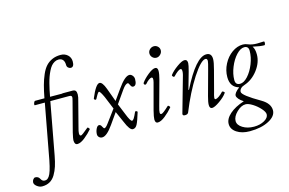

<svg xmlns="http://www.w3.org/2000/svg" viewBox="-257 -993 2325 1545"><g transform="rotate(-15 906.0 -221.0)"><path d="M-76.2 269Q-98.6 269 -119.4 253.2Q-140.1 237.3 -140.1 220.2Q-140.1 206.5 -131.6 195.3Q-123 184.1 -113.8 184.1Q-87.4 184.1 -76.2 207Q-64.9 229 -44.9 229Q-33.7 229 -25.6 224.9Q-17.6 220.7 -7.3 206.8Q2.9 192.9 12.7 161.6Q22.5 130.4 32.2 81.1L117.2 -377H33.2Q30.3 -378.4 31 -386Q31.7 -393.6 36.1 -402.3Q40.5 -411.1 44.9 -411.1H123Q134.8 -472.7 146.5 -515.9Q158.2 -559.1 175.5 -599.1Q192.9 -639.2 214.6 -663.1Q236.3 -687 267.3 -700.9Q298.3 -714.8 337.9 -714.8Q373 -714.8 396.5 -693.4Q419.9 -671.9 419.9 -638.2Q419.9 -592.8 392.1 -592.8Q380.9 -592.8 370.8 -601.6Q360.8 -610.4 360.8 -625Q360.8 -653.3 348.4 -668.2Q335.9 -683.1 313 -683.1Q294.9 -683.1 278.8 -674.1Q262.7 -665 250.7 -650.9Q238.8 -636.7 227.5 -613.8Q216.3 -590.8 208.5 -569.3Q200.7 -547.9 192.9 -517.6Q185.1 -487.3 180.4 -464.8Q175.8 -442.4 169.9 -411.1L328.1 -410.2Q335.4 -410.2 329.8 -393.6Q324.2 -377 316.9 -377H163.1L83 56.2Q73.7 106 62.3 141.4Q50.8 176.8 32.7 207.3Q14.6 237.8 -12.7 253.4Q-40 269 -76.2 269Z M285.2 13.2Q260.7 13.2 260.7 -24.9Q260.7 -36.6 272 -85.9L335.9 -331.1Q344.2 -358.4 340.8 -367.7Q337.4 -377 318.8 -377H263.2Q260.3 -378.4 260.7 -386.2Q261.2 -394 265.4 -403.1Q269.5 -412.1 273.9 -412.1H357.9Q375.5 -412.1 382.8 -402.3Q390.1 -392.6 390.1 -372.1Q390.1 -351.1 378.9 -314L328.1 -117.2Q317.9 -81.1 317.9 -66.9Q317.9 -45.9 330.1 -45.9Q339.4 -45.9 390.6 -89.4Q393.6 -91.8 395 -92.8Q397.5 -95.2 401.9 -91.8Q406.2 -88.4 409.4 -83.3Q412.6 -78.1 411.1 -76.2Q384.8 -44.9 348.4 -15.9Q312 13.2 285.2 13.2Z M491.7 13.2Q476.1 13.2 465.8 2.9Q455.6 -7.3 455.6 -21Q455.6 -44.4 466.3 -66.7Q477.1 -88.9 490.7 -88.9Q504.9 -88.9 512.7 -70.8Q522 -53.2 526.9 -53.2Q539.6 -53.2 562.5 -85L638.7 -188L594.7 -294.9Q570.3 -348.1 560.5 -348.1Q557.6 -348.1 554.2 -345Q550.8 -341.8 546.1 -334.5Q541.5 -327.1 539.1 -323Q536.6 -318.8 531.2 -308.6Q525.9 -298.3 525.4 -297.9Q522 -292.5 517.1 -293.2Q512.2 -293.9 508.5 -298.8Q504.9 -303.7 506.8 -307.1Q551.8 -416 582.5 -416Q606.4 -416 629.4 -354L670.4 -242.2L731.4 -328.1Q793 -416 830.6 -416Q844.7 -416 856.2 -402.6Q867.7 -389.2 867.7 -372.1Q867.7 -316.9 837.4 -316.9Q824.2 -316.9 816.4 -335.9Q808.1 -355 801.8 -355Q782.7 -355 754.4 -314.9L681.6 -210.9L717.8 -122.1Q744.1 -54.2 757.8 -54.2Q766.1 -54.2 775.4 -69.1Q784.7 -84 799.8 -118.2Q800.8 -120.1 805.7 -120.4Q810.5 -120.6 815.4 -117.4Q820.3 -114.3 818.8 -109.9Q797.9 -40.5 783.9 -13.7Q770 13.2 746.6 13.2Q720.7 13.2 689.5 -63L648.4 -155.8L584.5 -64.9Q529.8 13.2 491.7 13.2Z M1079.1 -493.2Q1060.1 -493.2 1046.1 -507.1Q1032.2 -521 1032.2 -540Q1032.2 -560.1 1047.1 -574Q1062 -587.9 1081.5 -587.9Q1100.1 -587.9 1113.8 -574.7Q1127.4 -561.5 1127.4 -543Q1127.4 -523.4 1112.5 -508.3Q1097.7 -493.2 1079.1 -493.2ZM954.1 13.2Q933.1 13.2 933.1 -18.1Q933.1 -38.1 946.3 -89.8L1004.4 -307.1Q1015.6 -349.1 997.1 -349.1Q989.7 -349.1 975.6 -339.6Q961.4 -330.1 946.3 -312Q940.9 -305.7 934.6 -307.1Q928.2 -308.6 926 -314.2Q923.8 -319.8 926.3 -324.2Q946.3 -353.5 984.9 -384.8Q1023.4 -416 1046.4 -416Q1067.4 -416 1067.4 -386.2Q1067.4 -362.3 1055.2 -315.9L999.5 -112.8Q993.7 -92.3 991 -79.8Q988.3 -67.4 988.5 -59.6Q988.8 -51.8 991.7 -48.8Q994.6 -45.9 1000.5 -45.9Q1013.2 -45.9 1064.5 -94.2Q1068.8 -98.6 1076.7 -90.6Q1084.5 -82.5 1081.5 -78.1Q1054.2 -45.4 1017.6 -16.1Q981 13.2 954.1 13.2Z M1181.2 13.2Q1170.4 13.2 1165.8 9Q1161.1 4.9 1163.1 -3.9L1248 -304.2Q1252.4 -321.3 1252.4 -333.5Q1252.4 -345.7 1249.5 -350.3Q1246.6 -355 1242.2 -355Q1223.1 -355 1181.2 -311Q1175.3 -304.7 1167 -313Q1158.7 -321.3 1163.1 -327.1Q1184.1 -355.5 1226.1 -385.7Q1268.1 -416 1290 -416Q1314 -416 1314 -386.2Q1314 -370.1 1299.8 -317.9L1259.8 -176.8L1264.2 -175.8Q1384.3 -416 1472.2 -416Q1516.1 -416 1516.1 -365.2Q1516.1 -338.4 1500 -278.8L1456.1 -111.8Q1450.7 -93.3 1448 -82.5Q1445.3 -71.8 1444.3 -63.2Q1443.4 -54.7 1445.6 -51.3Q1447.8 -47.9 1453.1 -47.9Q1462.4 -47.9 1480.5 -60.1Q1498.5 -72.3 1516.1 -91.8Q1520 -95.7 1529.8 -89.1Q1539.6 -82.5 1535.2 -77.1Q1515.6 -48.3 1472.2 -17.6Q1428.7 13.2 1407.2 13.2Q1386.2 13.2 1386.2 -17.1Q1386.2 -40 1398.9 -86.9L1453.1 -285.2Q1471.2 -349.6 1471.2 -361.8Q1471.2 -381.8 1456.1 -381.8Q1418.9 -381.8 1345.2 -269Q1271.5 -154.3 1210 -1Q1203.6 13.2 1181.2 13.2Z M1652.3 272.9Q1586.4 272.9 1543.9 244.6Q1501.5 216.3 1501.5 172.9Q1501.5 129.9 1545.7 90.8Q1589.8 51.8 1666.5 26.9Q1642.6 12.2 1628.7 -4.4Q1614.7 -21 1614.7 -33.2Q1614.7 -56.2 1659.7 -90.8Q1588.4 -110.4 1588.4 -194.8Q1588.4 -250.5 1615 -302Q1641.6 -353.5 1685.3 -384.8Q1729 -416 1776.4 -416Q1796.9 -416 1816.4 -407.2Q1848.6 -394 1888.7 -394Q1893.6 -394 1900.4 -394.3Q1907.2 -394.5 1919.7 -395Q1932.1 -395.5 1943.4 -396Q1951.7 -396 1951.7 -388.2Q1951.7 -365.2 1942.4 -365.2Q1909.2 -365.2 1848.6 -378.9Q1865.7 -354.5 1865.7 -310.1Q1865.7 -243.7 1819.1 -182.1Q1772.5 -120.6 1705.6 -98.1Q1684.6 -91.8 1673.1 -79.3Q1661.6 -66.9 1661.6 -51.8Q1661.6 -22.9 1805.7 60.1Q1874.5 100.6 1874.5 157.2Q1874.5 206.5 1811 239.7Q1747.6 272.9 1652.3 272.9ZM1674.8 -116.2Q1706.5 -116.2 1740 -152.8Q1773.4 -189.5 1795.4 -245.1Q1817.4 -300.8 1817.4 -353Q1817.4 -392.1 1781.7 -392.1Q1750 -392.1 1715.8 -355.5Q1681.6 -318.8 1659.2 -263.4Q1636.7 -208 1636.7 -157.2Q1636.7 -116.2 1674.8 -116.2ZM1694.3 246.1Q1744.6 246.1 1781 225.3Q1817.4 204.6 1817.4 175.8Q1817.4 156.2 1791.5 127Q1765.6 97.7 1731 75.9Q1696.3 54.2 1673.3 54.2Q1636.2 54.2 1598.9 90.8Q1561.5 127.4 1561.5 164.1Q1561.5 197.8 1600.6 221.9Q1639.6 246.1 1694.3 246.1Z"/></g></svg>

Font: Junicode SmCond Light
Style: Italic
Weight: 300
Width: 4
Italic angle: -11°
Designer: Peter S. Baker
Version: Version 2.206